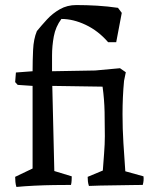

<svg xmlns="http://www.w3.org/2000/svg" viewBox="-20 -732 596 760"><path d="M45 8Q42 -1 41 -12Q40 -23 40 -32L109 -65V-392L50 -396L40 -407L43 -445L109 -450Q109 -491 111 -534.5Q113 -578 126 -609Q144 -631 166 -655Q188 -679 217 -695.5Q246 -712 282 -712Q323 -712 364.5 -709.5Q406 -707 447 -701L462 -681L440 -565H408Q369 -610 319.5 -633.5Q270 -657 223 -657Q200 -626 193 -588Q186 -550 186 -512V-450L357 -453L455 -462L478 -446L471 -412Q465 -348 465 -280Q465 -223 468.5 -166Q472 -109 476 -54L548 -34Q550 -17 545 0Q532 0 503 0.5Q474 1 440 1.5Q406 2 376.5 2.5Q347 3 332 4Q329 -5 328 -14Q327 -23 327 -32L387 -57Q389 -86 392 -124Q395 -162 395 -193Q395 -239 394 -288.5Q393 -338 386 -389L187 -392L195 -55L264 -34Q264 -27 263.5 -17.5Q263 -8 261 0Q234 0 195 0.5Q156 1 116 3Q76 5 45 8Z"/></svg>

Font: Labrada
Style: Regular
Weight: 400
Designer: Mercedes Jáuregui
Foundry: Omnibus-Type Team
Version: Version 1.000; ttfautohint (v1.8.4.7-5d5b)